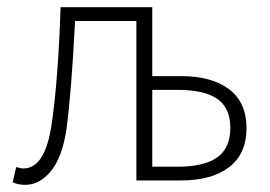

<svg xmlns="http://www.w3.org/2000/svg" viewBox="-20 -500 748 532"><path d="M401.9 -38.1H471.2Q545.9 -38.1 582 -64Q618.2 -89.8 618.2 -145.5Q618.2 -201.2 582 -226.1Q545.9 -251 471.2 -251H401.9ZM49.8 12.2Q29.8 12.2 15.1 4.9L24.9 -37.1Q37.1 -33.2 44.9 -33.2Q105 -33.2 123 -155.3Q141.1 -277.3 147.9 -480H401.9V-289.1H481Q567.4 -289.1 615.2 -252.4Q663.1 -215.8 663.1 -145Q663.1 -74.2 615.2 -37.1Q567.4 0 481 0H357.9V-441.9H188Q178.2 -247.1 164.1 -141.1Q152.3 -64 121.1 -25.9Q89.8 12.2 49.8 12.2Z"/></svg>

Font: SourceSansPro-Light
Style: Regular
Weight: 300
Designer: Paul D. Hunt
Foundry: Adobe Systems Incorporated
Version: Version 2.020;PS 2.0;hotconv 1.0.86;makeotf.lib2.5.63406